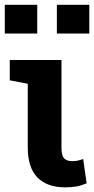

<svg xmlns="http://www.w3.org/2000/svg" viewBox="-31 -782 397 812"><path d="M244.6 10.3Q168 10.3 127.2 -31.5Q86.4 -73.2 86.4 -158.7V-427.7L10.3 -442.4V-528.3H229V-156.7Q229 -125 239.7 -112.8Q250.5 -100.6 273.4 -100.6Q287.6 -100.6 295.9 -102.3Q304.2 -104 320.8 -109.4L335.4 -6.8Q312.5 2.9 292 6.6Q271.5 10.3 244.6 10.3ZM209.5 -640.1V-761.7H346.7V-640.1ZM-10.7 -640.1V-761.7H126.5V-640.1Z"/></svg>

Font: Robotiche
Style: Bold
Weight: 700
Designer: Google
Version: Version 2.001